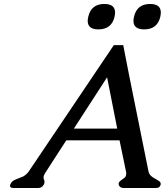

<svg xmlns="http://www.w3.org/2000/svg" viewBox="-20 -933 827 963"><path d="M503.4 -913.1Q557.1 -913.1 557.1 -870.6Q557.1 -861.3 554.7 -849.6Q540 -785.6 473.6 -785.6Q419.9 -785.6 419.9 -828.1Q419.9 -837.9 422.9 -849.6Q437.5 -913.1 503.4 -913.1ZM732.9 -913.1Q786.6 -913.1 786.6 -870.6Q786.6 -861.3 784.2 -849.6Q769.5 -785.6 703.1 -785.6Q649.4 -785.6 649.4 -828.1Q649.4 -837.9 652.3 -849.6Q667 -913.1 732.9 -913.1ZM567.9 -288.1 517.1 -545.4Q487.3 -498 438.5 -423.8Q390.1 -349.6 350.6 -288.1ZM785.6 -6.3Q784.7 -2.9 780.3 3.4Q775.9 9.8 762.7 9.8H597.7Q588.9 9.8 582.5 4.4Q576.7 -1 575.7 -5.9Q574.7 -10.7 575.7 -15.6Q577.1 -21 585.4 -27.3Q593.8 -34.2 600.1 -38.1Q606.4 -42 608.9 -45.9Q611.3 -49.8 612.3 -55.7Q613.8 -61.5 612.8 -68.8L579.6 -229H312.5Q290 -194.3 262.7 -152.3Q235.4 -110.4 219.2 -85Q202.6 -59.6 201.2 -55.2Q199.7 -50.3 198.7 -46.9Q198.2 -43.5 198.7 -39.6Q198.7 -35.6 201.2 -31.2Q203.6 -26.9 203.1 -21.5Q202.6 -16.1 202.6 -13.7Q201.7 -10.3 199.7 -7.3Q189.9 9.8 173.3 9.8H47.4Q30.3 9.8 30.3 -1Q30.3 -2.9 30.8 -4.9Q31.2 -7.8 33.7 -11.7Q39.6 -25.4 58.1 -32.7Q76.7 -40 97.2 -48.3Q114.7 -59.1 125 -74.2L550.8 -706.5H598.1Q610.4 -642.1 627 -558.6Q644 -475.1 661.6 -386.7Q679.2 -298.3 696.3 -214.8Q713.4 -131.3 724.6 -74.2Q727.5 -58.6 739.7 -48.8Q752 -39.1 761.7 -34.7Q771 -29.3 778.3 -24.4Q785.2 -19.5 785.6 -14.6Q786.1 -12.2 786.1 -10.3Q786.1 -7.8 785.6 -6.3Z"/></svg>

Font: Caudex
Style: Bold
Weight: 700
Italic angle: -13°
Version: Version 1.04